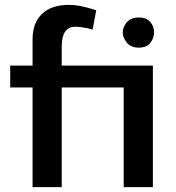

<svg xmlns="http://www.w3.org/2000/svg" viewBox="-20 -770 725 790"><path d="M114 -410H22V-500H114V-608Q114 -676 153 -713Q192 -750 264 -750Q286 -750 310 -745.5Q334 -741 376 -728L361 -648Q344 -654 322.5 -657Q301 -660 290 -660Q234 -660 234 -579V-500H609V0H489V-410H234V0H114ZM485 -637Q485 -658 501.5 -678Q518 -698 551 -698Q583 -698 598.5 -679.5Q614 -661 614 -637Q614 -613 598.5 -593.5Q583 -574 551 -574Q518 -574 501.5 -595Q485 -616 485 -637Z"/></svg>

Font: Moderustic Med
Style: Regular
Weight: 500
Designer: Tural Alisoy
Foundry: TAFT Foundry
Version: Version 2.110